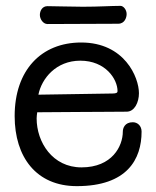

<svg xmlns="http://www.w3.org/2000/svg" viewBox="-20 -622 531 655"><path d="M111 -299C122 -354 171 -415 254 -415C340 -415 381 -352 381 -311C381 -306 377 -303 364 -303ZM107 -239C138 -239 222 -240 248 -240C312 -240 371 -241 412 -241C439 -241 454 -273 454 -304C454 -358 405 -477 257 -477C120 -477 30 -382 30 -226C30 -86 104 13 242 13C414 13 463 -79 463 -173C463 -193 449 -205 433 -205C405 -205 399 -184 399 -173C399 -124 363 -51 258 -51C159 -51 105 -137 105 -218C105 -224 106 -232 107 -239ZM391 -602C359 -602 318 -599 263 -599C229 -599 161 -601 142 -601C124 -601 116 -585 116 -571C116 -557 127 -540 142 -540C189 -540 330 -541 383 -541C406 -541 412 -563 412 -574C412 -589 401 -602 391 -602Z"/></svg>

Font: Life Savers
Style: Bold
Weight: 700
Designer: Pablo Impallari, Rodrigo Fuenzalida, Brenda Gallo
Foundry: Pablo Impallari, Rodrigo Fuenzalida, Brenda Gallo
Version: Version 3.000